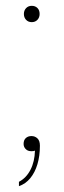

<svg xmlns="http://www.w3.org/2000/svg" viewBox="-20 -516 218 659"><path d="M89 -440Q77 -440 69.5 -448Q62 -456 62 -468Q62 -480 69.5 -488Q77 -496 89 -496Q101 -496 108.5 -488.5Q116 -481 116 -468Q116 -456 108.5 -448Q101 -440 89 -440ZM45 108Q70 95 84.5 67Q99 39 100 1Q98 2 95.5 2.5Q93 3 88 3Q75 3 68 -4.5Q61 -12 61 -22Q61 -35 68.5 -42Q76 -49 88 -49Q100 -49 108.5 -41Q117 -33 117 -16Q117 19 108.5 47.5Q100 76 84 95.5Q68 115 45 123Z"/></svg>

Font: Montagu Slab 144pt Thin
Style: Regular
Weight: 250
Version: Version 1.000